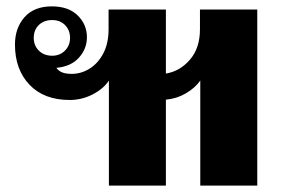

<svg xmlns="http://www.w3.org/2000/svg" viewBox="-20 -583 883 603"><path d="M788 -553V0H609V-330Q593 -307 564 -290Q535 -273 501 -270V0H322V-330Q305 -304 271 -286.5Q237 -269 199 -269Q118 -269 72.5 -317Q27 -365 27 -443Q27 -495 57 -529Q87 -563 143 -563Q195 -563 224 -534.5Q253 -506 253 -466Q253 -430 228 -402Q203 -374 157 -370Q164 -360 175.5 -355.5Q187 -351 205 -351Q235 -351 261.5 -367.5Q288 -384 304.5 -415.5Q321 -447 321 -491V-553H501V-352Q545 -359 576.5 -395.5Q608 -432 608 -491V-553ZM144 -408Q168 -408 184 -424Q200 -440 200 -464Q200 -488 184.5 -504Q169 -520 144 -520Q118 -520 102 -504.5Q86 -489 86 -464Q86 -440 102 -424Q118 -408 144 -408Z"/></svg>

Font: Taviraj
Style: Bold
Weight: 700
Designer: Katatrad Team
Foundry: CadsonDemak
Version: Version 1.001